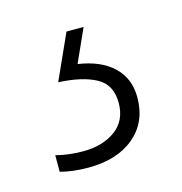

<svg xmlns="http://www.w3.org/2000/svg" viewBox="-52 -48 318 336"><g transform="rotate(-15 107.0 120.0)"><path d="M185 143Q185 188 154 214Q123 240 71 240Q42 240 20 234V204Q43 210 69 210Q105 210 128 193Q151 176 151 144Q151 111 126 97.5Q101 84 58 82L95 0H126L99 60Q140 66 162.5 87.5Q185 109 185 143Z"/></g></svg>

Font: Noto Sans Arabic Cond ExtLt
Style: Regular
Weight: 200
Width: 3
Designer: Monotype Design Team, Nadine Chahine, Nizar Qandah and Khaled Hosny
Foundry: Monotype Imaging Inc.
Version: Version 2.012; ttfautohint (v1.8.4.7-5d5b)